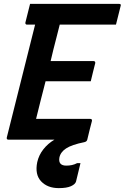

<svg xmlns="http://www.w3.org/2000/svg" viewBox="-20 -720 643 990"><path d="M23 0Q13 0 15 -11L161 -593H119Q114 -593 112 -596.5Q110 -600 111 -604Q118 -630 123 -652Q128 -674 135 -700H594Q606 -700 602 -689Q595 -663 590 -641Q585 -619 578 -593H288Q284 -576 279.5 -559.5Q275 -543 271 -526Q263 -496 255.5 -465.5Q248 -435 241 -405H463Q468 -405 470 -401.5Q472 -398 471 -394Q468 -381 460.5 -352.5Q453 -324 448 -301H215Q202 -252 190 -203.5Q178 -155 166 -107H445Q456 -107 454 -96Q450 -81 443 -53.5Q436 -26 430 0Q429 4 426 7.5Q423 11 415 13Q350 26 320.5 45.5Q291 65 286 94Q280 134 322 134Q337 134 351 131Q365 128 378 121H395Q393 130 390.5 139.5Q388 149 384 166.5Q380 184 372 216Q368 230 346 240Q324 250 283 250Q225 250 192 215Q159 180 172 116Q180 80 203.5 50Q227 20 261 0Z"/></svg>

Font: Recursive Sn Lnr St SmB
Style: Italic
Weight: 600
Italic angle: -15°
Version: Version 1.079;hotconv 1.0.112;makeotfexe 2.5.65598; ttfautoh